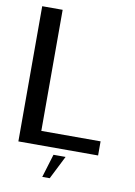

<svg xmlns="http://www.w3.org/2000/svg" viewBox="-91 -734 666 944"><g transform="rotate(10 242.0 -262.0)"><path d="M41.8 0H439.8V-70.5H143.9V-675H41.8ZM187.7 151.4H224.9L283.7 34.8H223.2Z"/></g></svg>

Font: Anybody Thin
Style: Regular
Weight: 100
Designer: Tyler Finck
Foundry: Etcetera Type Company
Version: Version 1.114;gftools[0.9.25]